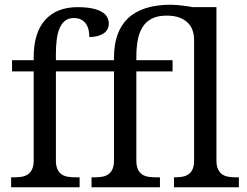

<svg xmlns="http://www.w3.org/2000/svg" viewBox="-20 -790 1041 810"><path d="M716.8 -42Q733.9 -42 748.8 -44.4Q763.7 -46.9 774.9 -54.4Q786.1 -62 792.5 -76.2Q798.8 -90.3 798.8 -113.8V-622.1Q798.8 -643.1 792.5 -661.6Q786.1 -680.2 772.2 -694.1Q758.3 -708 736.3 -716.1Q714.4 -724.1 683.1 -724.1Q644.5 -724.1 619.6 -710.9Q594.7 -697.8 580.6 -674.3Q566.4 -650.9 560.8 -619.1Q555.2 -587.4 555.2 -550.8V-536.1H708V-488.8H555.2V-113.8Q555.2 -90.3 561.5 -76.2Q567.9 -62 579.1 -54.4Q590.3 -46.9 605.2 -44.4Q620.1 -42 637.2 -42H654.8V0H366.2V-42H378.9Q395.5 -42 410.6 -44.4Q425.8 -46.9 436.8 -54.4Q447.8 -62 454.3 -76.2Q460.9 -90.3 460.9 -113.8V-488.8H215.8V-113.8Q215.8 -90.3 222.4 -76.2Q229 -62 240 -54.4Q251 -46.9 265.9 -44.4Q280.8 -42 297.9 -42H315.9V0H26.9V-42H40Q56.6 -42 71.8 -44.4Q86.9 -46.9 97.9 -54.4Q108.9 -62 115.5 -76.2Q122.1 -90.3 122.1 -113.8V-488.8H30.8V-536.1H122.1V-547.9Q122.1 -652.3 170.7 -706.1Q219.2 -759.8 307.1 -759.8Q342.8 -759.8 367.9 -754.6Q393.1 -749.5 408.9 -740.2Q424.8 -731 431.9 -718Q439 -705.1 439 -689.9Q439 -676.3 432.9 -665.8Q426.8 -655.3 415.8 -648.2Q404.8 -641.1 389.9 -637.5Q375 -633.8 356.9 -633.8Q356.9 -648.9 353.8 -663.3Q350.6 -677.7 343 -689Q335.4 -700.2 322.8 -707Q310.1 -713.9 291 -713.9Q269.5 -713.9 255.1 -702.9Q240.7 -691.9 231.9 -671.9Q223.1 -651.9 219.5 -624Q215.8 -596.2 215.8 -562V-536.1H460.9V-547.9Q460.9 -600.6 475.3 -642.1Q489.7 -683.6 519 -711.9Q548.3 -740.2 593.5 -755.1Q638.7 -770 700.2 -770Q711.9 -770 725.8 -768.8Q739.7 -767.6 752.4 -766.1Q765.1 -764.6 776.1 -762.9Q787.1 -761.2 793 -759.8H893.1V-113.8Q893.1 -90.3 899.7 -76.2Q906.2 -62 917.2 -54.4Q928.2 -46.9 943.1 -44.4Q958 -42 975.1 -42H987.8V0H713.9V-42Z"/></svg>

Font: Noto Serif
Style: Regular
Weight: 400
Designer: Monotype Design team
Foundry: Monotype Imaging Inc.
Version: Version 1.02